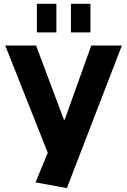

<svg xmlns="http://www.w3.org/2000/svg" viewBox="-20 -774 653 987"><path d="M162.6 163.5 249.5 -46.5 234.8 34.7 6.9 -540H165.3L308.6 -158.7H312.6L449.2 -540H606.5L323.8 193.1ZM269.8 -754.4V-607.4H169.6V-754.4ZM444.9 -754.4V-607.4H344.7V-754.4Z"/></svg>

Font: Pathway Extreme 8pt Thin
Style: Regular
Weight: 100
Designer: Eduardo Rodriguez Tunni
Foundry: Eduardo Rodriguez Tunni
Version: Version 1.000